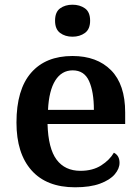

<svg xmlns="http://www.w3.org/2000/svg" viewBox="-20 -786 597 816"><path d="M299 10Q178 10 114 -62Q50 -134 50 -265Q50 -405 112 -476.5Q174 -548 288 -548Q392 -548 452 -487.5Q512 -427 512 -308V-259H182Q185 -155 220.5 -107.5Q256 -60 322 -60Q374 -60 410 -83Q446 -106 464 -137Q488 -125 488 -94Q488 -69 467.5 -45Q447 -21 405 -5.5Q363 10 299 10ZM379 -319Q379 -396 358.5 -441.5Q338 -487 289 -487Q242 -487 215 -444Q188 -401 184 -319ZM288 -630Q257 -630 235.5 -646Q214 -662 214 -698Q214 -735 235.5 -750.5Q257 -766 288 -766Q319 -766 341 -750.5Q363 -735 363 -698Q363 -662 341 -646Q319 -630 288 -630Z"/></svg>

Font: Noto Serif Toto SemiBold
Style: Regular
Weight: 600
Designer: Monotype Design Team
Foundry: Monotype Imaging Inc.
Version: Version 2.001; ttfautohint (v1.8.4.7-5d5b)